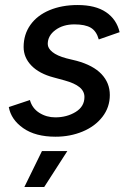

<svg xmlns="http://www.w3.org/2000/svg" viewBox="-20 -532 513 764"><path d="M15 -106 99 -134Q108 -101 136.5 -83Q165 -65 200 -65Q246 -65 281 -86.5Q316 -108 316 -146Q316 -169 296.5 -185Q277 -201 237 -212L193 -224Q136 -239 105 -271Q74 -303 74 -345Q74 -395 101 -433Q128 -471 177 -491.5Q226 -512 289 -512Q360 -512 402 -483.5Q444 -455 456 -404L373 -375Q364 -408 341.5 -421.5Q319 -435 276 -435Q231 -435 200.5 -412.5Q170 -390 170 -357Q170 -340 188.5 -325Q207 -310 244 -300L285 -290Q351 -272 384 -237Q417 -202 417 -154Q417 -105 387.5 -67Q358 -29 308.5 -8.5Q259 12 201 12Q121 12 72.5 -22Q24 -56 15 -106ZM147 69H248L156 212H77Z"/></svg>

Font: Oak Sans Medium
Style: Italic
Weight: 500
Italic angle: -9.49998°
Foundry: Erik Kennedy, Walven
Version: Version 1.000